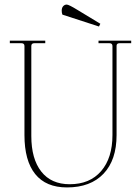

<svg xmlns="http://www.w3.org/2000/svg" viewBox="-20 -808 614 840"><path d="M413 -692 253 -744Q250 -752 250 -761Q250 -774 256.5 -781Q263 -788 272 -788Q281 -788 320 -764L419 -704ZM273 12Q181 12 134 -46.5Q87 -105 87 -217V-607Q87 -619 73 -619H23V-630H178V-619H131Q117 -619 117 -607V-213Q117 -113 160.5 -57.5Q204 -2 285 -2Q373 -2 422.5 -59.5Q472 -117 472 -217V-607Q472 -619 458 -619H411V-630H554V-619H504Q490 -619 490 -608V-217Q490 -108 433 -48Q376 12 273 12Z"/></svg>

Font: Arapey Thin-Display
Style: Regular
Weight: 100
Designer: Eduardo Rodriguez Tunni
Foundry: Eduardo Rodriguez Tunni
Version: Version 4.000